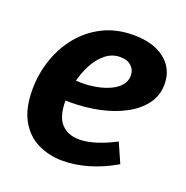

<svg xmlns="http://www.w3.org/2000/svg" viewBox="-105 -643 728 752"><g transform="rotate(20 258.5 -267.0)"><path d="M234.5 12Q176 12 129.1 -11.2Q82.2 -34.4 54.8 -83.5Q27.4 -132.5 27.4 -209.7Q27.4 -274.1 47.5 -334.3Q67.6 -394.5 106.3 -442.3Q145.1 -490.1 200.8 -518.1Q256.5 -546.1 327.8 -546.1Q411.8 -546.1 459.3 -507.8Q506.9 -469.4 506.9 -406.3Q506.9 -358.6 480 -322.6Q453 -286.6 407.3 -262.2Q361.7 -237.8 304.1 -225.6Q246.5 -213.4 185.3 -213.4Q174.3 -213.4 165.5 -213.6Q156.7 -213.8 149.7 -214.4L157.4 -302.5Q167.7 -301.5 178.4 -300.7Q189.1 -299.9 200 -299.9Q231.1 -299.9 261.5 -305.7Q292 -311.5 316.6 -323Q341.3 -334.4 356.2 -351.8Q371.1 -369.3 371.1 -392.2Q371.1 -416.3 354.5 -431.8Q337.9 -447.4 308.5 -447.4Q274.3 -447.4 247.4 -425.8Q220.5 -404.2 202 -369.2Q183.5 -334.2 173.8 -293.1Q164 -252 164 -212.9Q164 -147.3 191.3 -118Q218.6 -88.7 265.3 -88.7Q297.8 -88.7 335.8 -100.7Q373.8 -112.7 415 -134.3L451 -52.8Q396.3 -20.6 340.8 -4.3Q285.3 12 234.5 12Z"/></g></svg>

Font: Bitter Thin
Style: Italic
Weight: 100
Italic angle: -9°
Designer: Sol Matas, and Bitter project Authors
Foundry: Sol Matas
Version: Version 2.002